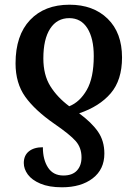

<svg xmlns="http://www.w3.org/2000/svg" viewBox="-20 -566 584 815"><path d="M498 -322Q498 -226 450 -170Q402 -114 316 -85Q369 -46 396 -7Q423 32 423 86Q423 153 373.5 191Q324 229 243 229Q188 229 151.5 213.5Q115 198 98 174.5Q81 151 81 126Q81 94 102.5 76.5Q124 59 162 59Q162 112 184 145.5Q206 179 249 179Q287 179 306.5 158Q326 137 326 102Q326 61 301.5 33Q277 5 210 -41Q128 -98 87 -155.5Q46 -213 46 -297Q46 -416 107.5 -481Q169 -546 275 -546Q376 -546 437 -486.5Q498 -427 498 -322ZM164 -318Q164 -248 193.5 -200.5Q223 -153 274 -115Q319 -133 348.5 -184.5Q378 -236 378 -328Q378 -403 351 -446Q324 -489 274 -489Q222 -489 193 -444.5Q164 -400 164 -318Z"/></svg>

Font: Noto Serif NarrowSemiBold
Style: Regular
Weight: 600
Width: 4
Designer: Monotype Design Team
Foundry: Monotype Imaging Inc.
Version: Version 1.001